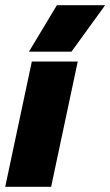

<svg xmlns="http://www.w3.org/2000/svg" viewBox="-25 -716 423 736"><path d="M193 -696H378L249 -518H86ZM97 -480H273L171 0H-5Z"/></svg>

Font: Prompt Bold
Style: Bold Italic
Weight: 700
Italic angle: -12°
Designer: Katatrad Team
Foundry: CadsonDemak
Version: Version 1.000